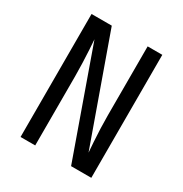

<svg xmlns="http://www.w3.org/2000/svg" viewBox="-170 -858 939 987"><g transform="rotate(30 300.0 -365.0)"><path d="M90 0V-730H210L433 -105Q431 -130 428.5 -166.5Q426 -203 424.5 -243.5Q423 -284 423 -320V-730H510V0H390L168 -625Q170 -601 172 -564.5Q174 -528 175.5 -487.5Q177 -447 177 -410V0Z"/></g></svg>

Font: Liga JetBrainsMono Nerd Font
Style: Regular
Weight: 400
Designer: Philipp Nurullin, Konstantin Bulenkov
Foundry: JetBrains
Version: Version 2.225; ttfautohint (v1.8.3)